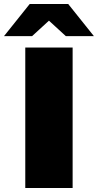

<svg xmlns="http://www.w3.org/2000/svg" viewBox="-76 -937 488 957"><path d="M50 0H286V-700H50ZM-56 -757H84L168 -834L252 -757H392L264 -917H72Z"/></svg>

Font: Chess Sans Black
Style: Regular
Weight: 900
Designer: Wolf Bōese
Foundry: Wolf Bōese
Version: Version 7.223;Glyphs 3.3 (3306)